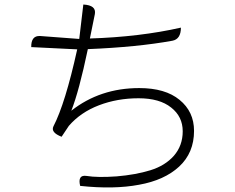

<svg xmlns="http://www.w3.org/2000/svg" viewBox="-20 -798 1040 848"><path d="M348 -778Q406 -775 399 -736L377 -628Q598 -635 779 -676Q779 -625 741 -618Q587 -590 368 -581Q329 -395 295 -309Q422 -409 595 -409Q710 -409 773 -357Q837 -305 837 -220Q837 -123 771 -62Q706 -2 594 18Q483 39 334 23Q322 -27 362 -21Q411 -13 495 -19Q579 -26 644 -46Q709 -66 748 -110Q787 -155 787 -218Q787 -283 736 -323Q685 -364 592 -364Q498 -364 417 -333Q336 -302 284 -242L252 -194Q203 -213 216 -240Q268 -340 321 -580L118 -590Q117 -641 157 -639L330 -626L348 -778Z"/></svg>

Font: Swei Half Moon CJK SC
Style: Light
Weight: 300
Version: Version 2.071